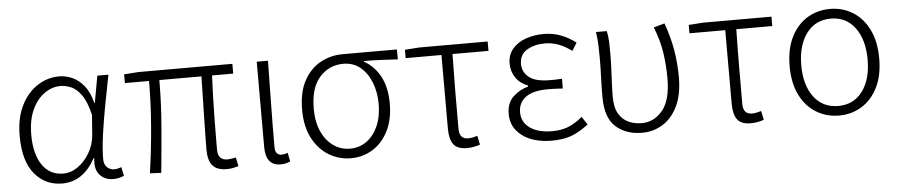

<svg xmlns="http://www.w3.org/2000/svg" viewBox="-37 -769 4705 1005"><g transform="rotate(-5 2315.0 -267.0)"><path d="M256.8 13.2Q168.5 13.2 112.3 -54.4Q56.2 -122.1 56.2 -253.9Q56.2 -347.2 88.6 -412.6Q121.1 -478 174.3 -512.5Q227.5 -546.9 289.1 -546.9Q323.7 -546.9 357.9 -531.7Q392.1 -516.6 419.4 -482.4Q446.8 -448.2 460.9 -391.1H462.9L488.8 -533.2H546.9Q532.2 -459 516.8 -377.7Q501.5 -296.4 491.2 -222.2Q481 -147.9 481 -95.2Q481 -67.9 496.6 -52.5Q512.2 -37.1 534.2 -37.1Q543.9 -37.1 554 -39.6Q564 -42 571.8 -44.9L582 1Q572.3 5.4 558.3 9.3Q544.4 13.2 524.9 13.2Q481.4 13.2 454.6 -16.1Q427.7 -45.4 435.1 -104H431.2Q367.2 13.2 256.8 13.2ZM267.1 -38.1Q307.1 -38.1 343.8 -63.7Q380.4 -89.4 405.5 -132.1Q430.7 -174.8 435.1 -226.1L442.9 -331.1Q426.3 -401.4 400.9 -436.8Q375.5 -472.2 346.7 -484.1Q317.9 -496.1 292 -496.1Q247.1 -496.1 207 -468Q167 -439.9 142.1 -386Q117.2 -332 117.2 -253.9Q117.2 -154.3 156.5 -96.2Q195.8 -38.1 267.1 -38.1Z M1121.1 13.2Q1069.8 13.2 1046.9 -13.9Q1023.9 -41 1023.9 -98.1Q1023.9 -122.6 1024.7 -167Q1025.4 -211.4 1026.6 -266.1Q1027.8 -320.8 1029.1 -377Q1030.3 -433.1 1031.2 -481.9H810.1Q810.1 -361.8 799.6 -236.8Q789.1 -111.8 777.8 2.9L718.3 0Q735.4 -115.7 745.6 -240.5Q755.9 -365.2 755.9 -481.9H628.9V-527.8L704.1 -533.2H1198.2V-481.9H1086.9Q1084.5 -431.6 1082.8 -373.8Q1081.1 -315.9 1080.3 -260.3Q1079.6 -204.6 1079.3 -160.2Q1079.1 -115.7 1079.1 -91.8Q1079.1 -37.1 1129.9 -37.1Q1141.1 -37.1 1173.8 -43L1183.1 2.9Q1170.4 6.8 1155.5 10Q1140.6 13.2 1121.1 13.2Z M1404.3 13.2Q1326.2 13.2 1326.2 -85V-533.2H1385.3Q1383.8 -418.5 1381.8 -303.5Q1379.9 -188.5 1379.9 -78.1Q1379.9 -57.1 1389.4 -47.1Q1398.9 -37.1 1414.1 -37.1Q1427.7 -37.1 1446.3 -43.9L1455.1 2Q1446.3 6.3 1433.8 9.8Q1421.4 13.2 1404.3 13.2Z M1773.9 13.2Q1711.4 13.2 1658.4 -18.8Q1605.5 -50.8 1573.2 -111.8Q1541 -172.9 1541 -261.2Q1541 -355 1574.2 -415Q1607.4 -475.1 1661.4 -504.2Q1715.3 -533.2 1776.9 -533.2H2063V-481Q2016.6 -483.9 1974.1 -485.8Q1931.6 -487.8 1885.7 -487.8V-483.9Q1939.9 -454.1 1970.5 -396Q2001 -337.9 2001 -255.9Q2001 -169.9 1970.2 -109.9Q1939.5 -49.8 1887.9 -18.3Q1836.4 13.2 1773.9 13.2ZM1773.9 -37.1Q1822.3 -37.1 1860.6 -64.5Q1898.9 -91.8 1920.9 -141.6Q1942.9 -191.4 1942.9 -258.8Q1942.9 -317.4 1923.3 -368.7Q1903.8 -419.9 1866.7 -451.4Q1829.6 -482.9 1775.9 -482.9Q1702.1 -482.9 1652.1 -427.5Q1602.1 -372.1 1602.1 -261.2Q1602.1 -192.4 1624.8 -142.1Q1647.5 -91.8 1686.5 -64.5Q1725.6 -37.1 1773.9 -37.1Z M2383.8 13.2Q2333.5 13.2 2313 -13.9Q2292.5 -41 2292.5 -98.1V-483.9H2104.5V-527.8L2178.7 -533.2H2539.6V-483.9H2350.6Q2348.6 -383.3 2348.1 -285.6Q2347.7 -188 2347.7 -91.8Q2347.7 -37.1 2393.6 -37.1Q2405.8 -37.1 2418.7 -39.8Q2431.6 -42.5 2442.9 -45.9L2452.6 1Q2440.9 5.4 2422.4 9.3Q2403.8 13.2 2383.8 13.2Z M2830.1 13.2Q2733.4 13.2 2674.8 -30.3Q2616.2 -73.7 2616.2 -145Q2616.2 -203.6 2651.1 -236.1Q2686 -268.6 2730 -279.8V-285.2Q2688 -301.3 2666 -334.2Q2644 -367.2 2644 -407.2Q2644 -453.6 2670.2 -484.6Q2696.3 -515.6 2739.7 -531.2Q2783.2 -546.9 2835 -546.9Q2883.8 -546.9 2925.5 -530.5Q2967.3 -514.2 3002.9 -486.8L2977.1 -445.8Q2943.4 -470.7 2909.2 -483.9Q2875 -497.1 2835.9 -497.1Q2781.2 -497.1 2742.2 -473.4Q2703.1 -449.7 2703.1 -400.9Q2703.1 -358.9 2736.8 -331.1Q2770.5 -303.2 2847.2 -303.2Q2861.8 -303.2 2875.7 -303.5Q2889.6 -303.7 2910.2 -305.2V-253.9Q2886.7 -255.4 2868.2 -256.1Q2849.6 -256.8 2831.1 -256.8Q2754.4 -256.8 2715.3 -228.5Q2676.3 -200.2 2676.3 -148.9Q2676.3 -96.7 2719.2 -66.4Q2762.2 -36.1 2836.9 -36.1Q2881.8 -36.1 2918.2 -49.8Q2954.6 -63.5 2995.1 -97.2L3022.9 -55.2Q2975.6 -18.1 2932.1 -2.4Q2888.7 13.2 2830.1 13.2Z M3303.7 13.2Q3219.7 13.2 3166.3 -34.4Q3112.8 -82 3112.8 -190.9Q3112.8 -242.2 3114.7 -293.2Q3116.7 -344.2 3116.7 -395Q3116.7 -427.2 3115.7 -460Q3114.7 -492.7 3108.9 -533.2H3165.5Q3171.9 -504.4 3172.9 -475.3Q3173.8 -446.3 3173.8 -412.1Q3173.8 -378.4 3172.1 -338.6Q3170.4 -298.8 3168.5 -259.8Q3166.5 -220.7 3166.5 -189Q3166.5 -131.8 3186 -98.6Q3205.6 -65.4 3237.3 -51.3Q3269 -37.1 3305.7 -37.1Q3371.1 -37.1 3415.8 -91.1Q3460.4 -145 3460.4 -259.8Q3460.4 -325.2 3450.9 -391.4Q3441.4 -457.5 3412.6 -530.8L3469.7 -546.9Q3496.1 -475.1 3508.3 -404.3Q3520.5 -333.5 3520.5 -259.8Q3520.5 -169.9 3491.5 -109.1Q3462.4 -48.3 3413.3 -17.6Q3364.3 13.2 3303.7 13.2Z M3875 13.2Q3824.7 13.2 3804.2 -13.9Q3783.7 -41 3783.7 -98.1V-483.9H3595.7V-527.8L3669.9 -533.2H4030.8V-483.9H3841.8Q3839.8 -383.3 3839.4 -285.6Q3838.9 -188 3838.9 -91.8Q3838.9 -37.1 3884.8 -37.1Q3897 -37.1 3909.9 -39.8Q3922.9 -42.5 3934.1 -45.9L3943.8 1Q3932.1 5.4 3913.6 9.3Q3895 13.2 3875 13.2Z M4338.9 13.2Q4272.5 13.2 4219 -19.5Q4165.5 -52.2 4134.3 -114.5Q4103 -176.8 4103 -266.1Q4103 -356 4134.3 -418.7Q4165.5 -481.4 4219 -514.2Q4272.5 -546.9 4338.9 -546.9Q4404.8 -546.9 4458 -514.2Q4511.2 -481.4 4542.5 -418.7Q4573.7 -356 4573.7 -266.1Q4573.7 -176.8 4542.5 -114.5Q4511.2 -52.2 4458 -19.5Q4404.8 13.2 4338.9 13.2ZM4338.9 -37.1Q4419.9 -37.1 4466.3 -99.4Q4512.7 -161.6 4512.7 -266.1Q4512.7 -369.6 4466.3 -432.9Q4419.9 -496.1 4338.9 -496.1Q4257.3 -496.1 4210.7 -432.9Q4164.1 -369.6 4164.1 -266.1Q4164.1 -161.6 4210.7 -99.4Q4257.3 -37.1 4338.9 -37.1Z"/></g></svg>

Font: Source Han Sans CN Light
Style: Regular
Weight: 300
Designer: Ryoko NISHIZUKA  (kana, bopomofo & ideographs); Paul D. Hunt (Latin, Greek & Cyrillic); Sandoll Communications , Soo-you
Foundry: Adobe
Version: Version 2.000;hotconv 1.0.107;makeotfexe 2.5.65593